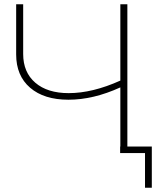

<svg xmlns="http://www.w3.org/2000/svg" viewBox="-20 -720 770 903"><path d="M302 -251Q187 -251 121.5 -307.5Q56 -364 56 -464V-700H89V-466Q89 -380 146 -331Q203 -282 303 -282Q415 -282 546 -341V-700H579V0H546V-309Q419 -251 302 -251ZM662 163V0H545V-31H694V163Z"/></svg>

Font: Montserrat ExtraLight
Style: Regular
Weight: 200
Designer: Julieta Ulanovsky
Foundry: Julieta Ulanovsky
Version: Version 9.000; ttfautohint (v1.8.4.7-5d5b)